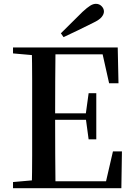

<svg xmlns="http://www.w3.org/2000/svg" viewBox="-20 -983 700 1003"><path d="M298 -809Q328 -838 356.5 -867Q385 -896 411 -921Q436 -944 451.5 -953.5Q467 -963 481 -963Q499 -963 511 -950.5Q523 -938 523 -923Q523 -909 511 -894Q499 -879 465 -863Q427 -844 389 -825.5Q351 -807 312 -789ZM48 0V-32L195 -45H208V0ZM146 0Q148 -85 148 -170.5Q148 -256 148 -342V-393Q148 -479 148 -564.5Q148 -650 146 -735H270Q269 -651 268.5 -564Q268 -477 268 -384V-359Q268 -261 268.5 -173.5Q269 -86 270 0ZM208 0V-36H587L527 -6L570 -192H617L614 0ZM208 -357V-391H452V-357ZM443 -255 428 -366V-387L443 -496H483V-255ZM48 -704V-735H208V-691H195ZM550 -548 509 -731 568 -699H208V-735H595L599 -548Z"/></svg>

Font: Noto Serif KR SemiBold
Style: Regular
Weight: 600
Designer: Ryoko NISHIZUKA 西塚涼子 (kana & ideographs); Frank Grießhammer (Latin, Greek & Cyrillic); Wenlong ZHANG 张文龙 (bopomofo); San
Foundry: Adobe
Version: Version 2.003-H1;hotconv 1.1.1;makeotfexe 2.6.0